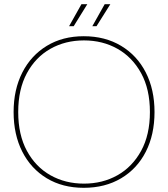

<svg xmlns="http://www.w3.org/2000/svg" viewBox="-20 -885 803 917"><path d="M380 12Q279 12 203.5 -33.5Q128 -79 86.5 -160.5Q45 -242 45 -350Q45 -457 86.5 -538.5Q128 -620 203.5 -666Q279 -712 380 -712Q482 -712 558.5 -666Q635 -620 676.5 -538.5Q718 -457 718 -350Q718 -242 676.5 -160.5Q635 -79 558.5 -33.5Q482 12 380 12ZM381 -8Q470 -8 541 -48Q612 -88 654 -164.5Q696 -241 696 -350Q696 -459 654 -535.5Q612 -612 541 -652Q470 -692 381 -692Q292 -692 221 -652Q150 -612 108.5 -535.5Q67 -459 67 -350Q67 -241 108.5 -164.5Q150 -88 221 -48Q292 -8 381 -8ZM421 -760 480 -865H507L441 -760ZM310 -760 369 -865H397L332 -760Z"/></svg>

Font: DM Sans 28pt Thin
Style: Regular
Weight: 250
Version: Version 4.004;gftools[0.9.30]